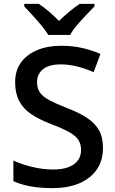

<svg xmlns="http://www.w3.org/2000/svg" viewBox="-20 -960 595 990"><path d="M511 -197Q511 -134 480.5 -88Q450 -42 391.5 -16Q333 10 251 10Q209 10 172.5 6Q136 2 105.5 -6Q75 -14 49 -26V-132Q90 -113 145 -99.5Q200 -86 255 -86Q302 -86 334 -98.5Q366 -111 382 -133.5Q398 -156 398 -187Q398 -218 383.5 -239.5Q369 -261 334.5 -280Q300 -299 239 -322Q180 -345 139.5 -372.5Q99 -400 78.5 -440Q58 -480 58 -536Q58 -596 88 -637.5Q118 -679 171.5 -701.5Q225 -724 295 -724Q356 -724 406.5 -712Q457 -700 498 -682L463 -588Q424 -605 380.5 -616.5Q337 -628 292 -628Q251 -628 224.5 -616.5Q198 -605 184.5 -584.5Q171 -564 171 -537Q171 -505 185.5 -483.5Q200 -462 233.5 -444Q267 -426 323 -404Q384 -381 426 -354Q468 -327 489.5 -290Q511 -253 511 -197ZM229 -780Q215 -803 193 -829.5Q171 -856 147 -882Q123 -908 105 -927V-940H180Q206 -923 232.5 -900.5Q259 -878 284 -852Q311 -878 338 -900.5Q365 -923 391 -940H467V-927Q448 -908 423.5 -882Q399 -856 376.5 -829.5Q354 -803 342 -780Z"/></svg>

Font: Noto Sans Oriya Medium
Style: Regular
Weight: 500
Version: Version 2.003